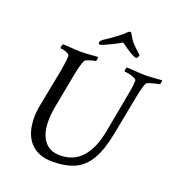

<svg xmlns="http://www.w3.org/2000/svg" viewBox="-148 -960 1006 1082"><g transform="rotate(20 355.5 -419.0)"><path d="M284.2 0Q199.2 0 151.9 -51.8Q104.5 -103.5 104.5 -201.2Q104.5 -219.7 107.9 -245.6Q111.3 -271.5 118.2 -304.7L156.2 -500Q161.1 -528.3 164.1 -550.8Q167 -573.2 167 -589.8Q167 -597.7 156.7 -603.5Q146.5 -609.4 133.8 -612.8Q121.1 -616.2 112.3 -616.2Q110.4 -616.2 110.4 -621.1Q110.4 -634.8 118.2 -642.6Q126 -642.6 145 -641.1Q164.1 -639.6 186 -638.2Q208 -636.7 223.6 -636.7Q248 -636.7 284.2 -639.6Q321.3 -642.6 327.1 -642.6V-639.6Q327.1 -616.2 320.3 -616.2Q315.4 -616.2 301.3 -612.3Q287.1 -608.4 274.4 -603.5Q261.7 -598.6 259.8 -593.8Q246.1 -564.5 234.4 -502.9L194.3 -291Q190.4 -269.5 188.5 -248.5Q186.5 -227.5 186.5 -208Q186.5 -132.8 218.8 -90.3Q251 -47.9 314.5 -47.9Q473.6 -47.9 514.6 -267.6L557.6 -500Q564.5 -534.2 566.9 -556.2Q569.3 -578.1 569.3 -587.9Q569.3 -595.7 555.7 -602.1Q542 -608.4 524.9 -612.3Q507.8 -616.2 496.1 -616.2Q494.1 -616.2 494.1 -622.1Q494.1 -638.7 501 -642.6Q508.8 -642.6 527.8 -641.1Q546.9 -639.6 568.8 -638.2Q590.8 -636.7 606.4 -636.7Q635.7 -636.7 664.6 -639.2Q693.4 -641.6 710.9 -642.6Q710.9 -616.2 704.1 -616.2Q699.2 -616.2 682.6 -612.3Q666 -608.4 650.4 -603.5Q634.8 -598.6 630.9 -593.8Q627 -588.9 619.6 -564.9Q612.3 -541 604.5 -498L560.5 -269.5Q541 -166 506.3 -107.4Q471.7 -48.8 418 -24.4Q364.3 0 284.2 0ZM311.5 -710.9Q299.8 -710.9 305.7 -730.5Q318.4 -743.2 338.4 -755.4Q358.4 -767.6 380.9 -785.2Q397.5 -796.9 411.1 -808.1Q424.8 -819.3 434.6 -830.1Q444.3 -837.9 447.3 -837.9Q455.1 -837.9 458 -830.1Q466.8 -814.5 474.6 -802.7Q482.4 -791 489.3 -783.2Q510.7 -760.7 526.9 -746.6Q543 -732.4 543 -730.5Q537.1 -710.9 528.3 -710.9Q508.8 -710.9 431.6 -767.6Q412.1 -755.9 386.2 -742.7Q360.4 -729.5 338.9 -720.2Q317.4 -710.9 311.5 -710.9Z"/></g></svg>

Font: Crimson Text
Style: Italic
Weight: 400
Italic angle: -11°
Designer: Sebastian Kosch
Foundry: Sebastian Kosch
Version: Version 1.100; ttfautohint (v1.8.4)